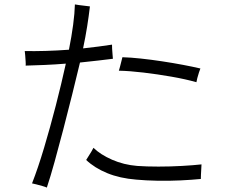

<svg xmlns="http://www.w3.org/2000/svg" viewBox="-20 -818 1040 869"><path d="M192 31Q186 28 172 24Q158 20 144.5 16.5Q131 13 125 12Q152 -57 179.5 -149Q207 -241 232.5 -340Q258 -439 278 -530Q229 -526 182 -524Q135 -522 96 -521Q97 -526 96 -540Q95 -554 94 -568.5Q93 -583 92 -587Q134 -586 186 -587.5Q238 -589 292 -593Q304 -653 311 -705.5Q318 -758 319 -798Q324 -797 338 -795Q352 -793 366.5 -791.5Q381 -790 387 -789Q382 -746 374.5 -698.5Q367 -651 356 -599Q429 -607 487 -616Q487 -611 487.5 -597Q488 -583 489.5 -570Q491 -557 491 -552Q463 -548 424.5 -544Q386 -540 342 -535Q326 -468 306.5 -389.5Q287 -311 266.5 -232.5Q246 -154 227 -85.5Q208 -17 192 31ZM597 -5Q522 -11 465 -34.5Q408 -58 370 -94Q373 -99 380 -110Q387 -121 394 -132.5Q401 -144 403 -149Q435 -118 487.5 -95Q540 -72 601 -67Q643 -64 697 -64Q751 -64 803.5 -67Q856 -70 892 -74Q892 -69 891 -54.5Q890 -40 889.5 -26.5Q889 -13 889 -8Q849 -4 797 -1.5Q745 1 692.5 0Q640 -1 597 -5ZM869 -446Q819 -460 756 -471Q693 -482 630 -489.5Q567 -497 518 -498Q520 -503 523 -515.5Q526 -528 529.5 -541Q533 -554 534 -559Q571 -558 617.5 -553Q664 -548 713.5 -540.5Q763 -533 808 -524.5Q853 -516 887 -508Q885 -503 880.5 -490Q876 -477 873 -464.5Q870 -452 869 -446Z"/></svg>

Font: Zen Kaku Gothic Antique
Style: Regular
Weight: 400
Designer: Yoshimichi Ohira
Foundry: Positype
Version: Version 1.001